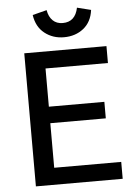

<svg xmlns="http://www.w3.org/2000/svg" viewBox="-60 -951 696 996"><g transform="rotate(-5 288.0 -453.0)"><path d="M86 0V-693H514V-605H189V-406H478V-320H189V-88H538V0ZM299 -758Q241 -758 198.5 -791.5Q156 -825 147 -887L221 -906Q227 -871 247 -851.5Q267 -832 299 -832Q364 -832 379 -905L451 -887Q443 -825 401 -791.5Q359 -758 299 -758Z"/></g></svg>

Font: Ubuntu Sans Medium
Style: Regular
Weight: 500
Designer: Dalton Maag Ltd
Foundry: Dalton Maag Ltd
Version: Version 1.006; ttfautohint (v1.8.4.7-5d5b)